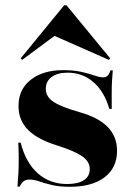

<svg xmlns="http://www.w3.org/2000/svg" viewBox="-20 -695 497 726"><path d="M244.4 11.3Q204 11.3 175.8 4.4Q147.6 -2.4 127.8 -9.3Q108.1 -16.1 91.1 -16.1Q65.3 -16.1 54.8 10.5H46Q48.4 -16.1 49.6 -40.7Q50.8 -65.3 50.8 -93.1Q50.8 -121 49.2 -155.6H58.1Q77.4 -79.8 123 -39.5Q168.5 0.8 233.9 0.8Q275 0.8 297.2 -13.7Q319.4 -28.2 319.4 -55.6Q319.4 -84.7 290.3 -104.4Q261.3 -124.2 197.6 -144.4Q121.8 -167.7 85.9 -204Q50 -240.3 50 -294.4Q50 -356.5 96 -393.1Q141.9 -429.8 220.2 -429.8Q258.1 -429.8 287.1 -423.4Q316.1 -416.9 336.7 -409.7Q357.3 -402.4 371 -402.4Q379.8 -402.4 386.3 -408.1Q392.7 -413.7 397.6 -429H406.5Q404.8 -409.7 403.6 -389.9Q402.4 -370.2 402.4 -344.8Q402.4 -319.4 402.4 -283.1H393.5Q374.2 -349.2 333.1 -384.7Q291.9 -420.2 235.5 -420.2Q197.6 -420.2 175.4 -404Q153.2 -387.9 153.2 -358.9Q153.2 -329.8 181.5 -310.5Q209.7 -291.1 280.6 -271Q352.4 -250.8 387.5 -214.5Q422.6 -178.2 422.6 -125Q422.6 -60.5 375.4 -24.6Q328.2 11.3 244.4 11.3ZM63.7 -468.5 58.1 -474.2 222.6 -675H231.5L396.8 -474.2L391.9 -468.5L159.7 -571L210.5 -577.4Z"/></svg>

Font: Playfair 144pt SemiExpanded Black
Style: Regular
Weight: 900
Width: 6
Designer: Claus Eggers Sørensen
Foundry: Claus Eggers Sørensen
Version: Version 2.203